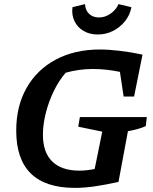

<svg xmlns="http://www.w3.org/2000/svg" viewBox="-20 -905 747 935"><path d="M345 10Q59 10 59 -269Q59 -388 109.5 -477Q160 -566 252 -615Q344 -664 467 -664Q508 -664 563.5 -657.5Q619 -651 674 -639L633 -435H582L564 -555Q497 -569 432 -569Q365 -569 300 -551Q267 -513 242 -461.5Q217 -410 203 -354.5Q189 -299 189 -249Q189 -163 234.5 -118.5Q280 -74 367 -74Q400 -74 441 -82L478 -264L361 -288L369 -335H695L690 -291Q658 -276 603 -266L557 -19Q488 -4 438 3Q388 10 345 10ZM456 -737Q416 -737 386.5 -754.5Q357 -772 342.5 -802.5Q328 -833 333 -870L394 -885Q395 -856 413.5 -838Q432 -820 462 -820Q492 -820 518.5 -838.5Q545 -857 557 -885L620 -870Q613 -832 589 -802Q565 -772 530.5 -754.5Q496 -737 456 -737Z"/></svg>

Font: Piazzolla SC SemiBold
Style: Italic
Weight: 600
Italic angle: -11.3°
Designer: Juan Pablo del Peral
Foundry: Huerta Tipografica
Version: Version 1.330